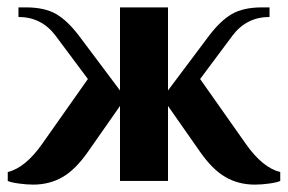

<svg xmlns="http://www.w3.org/2000/svg" viewBox="-20 -490 780 520"><path d="M1 0V-24Q49 -36 94 -100L218 -276L130 -394Q92 -444 30 -444V-470H50Q101 -470 132 -452Q163 -434 194 -393L305 -245V-470H435V-245L546 -393Q577 -434 608 -452Q639 -470 690 -470H710V-444Q648 -444 610 -394L522 -276L646 -100Q691 -36 739 -24V0Q731 4 710 7Q689 10 670 10Q626 10 590.5 -10.5Q555 -31 521 -80L435 -203V0H305V-203L219 -80Q185 -31 149.5 -10.5Q114 10 70 10Q52 10 30.5 7Q9 4 1 0Z"/></svg>

Font: Philosopher
Style: Bold
Weight: 700
Designer: Jovanny Lemonad
Foundry: Jovanny Lemonad
Version: Version 2.000